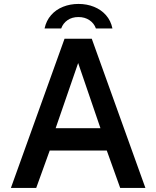

<svg xmlns="http://www.w3.org/2000/svg" viewBox="-20 -932 774 952"><path d="M300 -740H435L701 0H576L509.5 -185.5H226.5L159.5 0H34ZM478 -296.5 367.5 -619.5 256 -296.5ZM369 -847.5Q337 -847.5 314.8 -832Q292.5 -816.5 283.5 -791H201Q209.5 -830 233.5 -857.2Q257.5 -884.5 292.8 -898.5Q328 -912.5 369 -912.5Q411 -912.5 446.2 -898.2Q481.5 -884 505.5 -856.8Q529.5 -829.5 537.5 -791H455.5Q446.5 -816.5 423.5 -832Q400.5 -847.5 369 -847.5Z"/></svg>

Font: 1883 Sans SemiBold
Style: Regular
Weight: 600
Designer: 1883 Sans project is a fork of Public Sans.
Version: Version 1.009